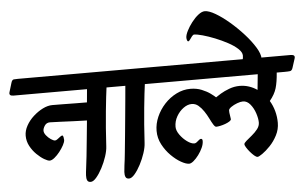

<svg xmlns="http://www.w3.org/2000/svg" viewBox="-115 -993 1777 1108"><g transform="rotate(-5 773.5 -439.0)"><path d="M-55 -534 -39 -587Q-34 -604 -24 -605Q-14 -606 0 -606H595Q623 -606 616 -584L599 -531Q594 -515 583 -513.5Q572 -512 550 -512H505Q502 -491 498 -456Q494 -421 489.5 -376Q485 -331 481 -279.5Q477 -228 474 -174Q473 -149 462 -115.5Q451 -82 434.5 -50.5Q418 -19 400 2Q382 23 367 23Q352 23 347 12Q342 1 343 -17Q344 -35 347 -56Q351 -82 355.5 -127Q360 -172 365.5 -225.5Q371 -279 376 -332Q344 -333 301 -334.5Q258 -336 220 -338Q182 -340 162 -340Q142 -340 131.5 -324Q121 -308 121 -295Q121 -282 132.5 -267.5Q144 -253 159 -243Q174 -233 183 -233Q189 -233 197.5 -239.5Q206 -246 214 -252Q222 -258 226 -258Q231 -258 233 -248.5Q235 -239 235 -232Q235 -220 225 -201.5Q215 -183 200.5 -164.5Q186 -146 170 -133Q154 -120 142 -120Q131 -120 110.5 -132Q90 -144 68 -165.5Q46 -187 31 -215Q16 -243 16 -275Q16 -304 32 -333Q48 -362 74 -385.5Q100 -409 129 -423.5Q158 -438 185 -438Q208 -438 243 -437.5Q278 -437 316.5 -436.5Q355 -436 385 -436L392 -512H-34Q-62 -512 -55 -534Z M496 -534 512 -587Q517 -604 526.5 -605Q536 -606 550 -606H796Q824 -606 817 -584L800 -531Q795 -515 784 -513.5Q773 -512 751 -512H727Q724 -491 720 -456Q716 -421 711.5 -376Q707 -331 703 -279.5Q699 -228 696 -174Q695 -149 684 -115.5Q673 -82 656.5 -50.5Q640 -19 622 2Q604 23 589 23Q574 23 569 12Q564 1 565 -17Q566 -35 569 -56Q573 -82 577.5 -127.5Q582 -173 587.5 -228Q593 -283 598 -338Q603 -393 607.5 -439Q612 -485 614 -512H516Q489 -512 496 -534Z M697 -534 713 -587Q718 -604 728 -605Q738 -606 751 -606H1580Q1608 -606 1601 -584L1584 -531Q1579 -515 1568 -513.5Q1557 -512 1535 -512H1491Q1487 -457 1476.5 -422Q1466 -387 1437 -352Q1454 -324 1463 -291Q1472 -258 1472 -223Q1472 -185 1454.5 -151Q1437 -117 1412.5 -91.5Q1388 -66 1367 -51.5Q1346 -37 1339 -37Q1331 -37 1319.5 -47Q1308 -57 1296.5 -70.5Q1285 -84 1277 -97Q1269 -110 1269 -116Q1269 -123 1283 -135Q1297 -147 1316 -162.5Q1335 -178 1349 -196Q1363 -214 1363 -234Q1363 -257 1353 -287.5Q1343 -318 1324.5 -340.5Q1306 -363 1282 -363Q1268 -363 1248 -355.5Q1228 -348 1213 -337.5Q1198 -327 1198 -318Q1198 -304 1200.5 -291.5Q1203 -279 1204 -267Q1204 -261 1194 -254.5Q1184 -248 1169 -242.5Q1154 -237 1139.5 -234Q1125 -231 1116 -231Q1109 -231 1100 -245.5Q1091 -260 1080.5 -281.5Q1070 -303 1056 -324Q1042 -345 1025 -359.5Q1008 -374 986 -374Q962 -374 938 -356.5Q914 -339 898 -311Q882 -283 882 -251Q882 -229 899.5 -204.5Q917 -180 940.5 -163Q964 -146 982 -146Q991 -146 1003 -157.5Q1015 -169 1022 -169Q1031 -169 1031 -156Q1031 -138 1021.5 -117Q1012 -96 997.5 -76.5Q983 -57 968 -44.5Q953 -32 942 -32Q924 -32 895.5 -48Q867 -64 838.5 -92.5Q810 -121 790.5 -158Q771 -195 771 -237Q771 -278 788.5 -318Q806 -358 836 -390.5Q866 -423 905 -442.5Q944 -462 986 -462Q1022 -462 1051.5 -450Q1081 -438 1101.5 -423Q1122 -408 1130 -400Q1138 -406 1159.5 -419Q1181 -432 1210.5 -443Q1240 -454 1271 -454Q1299 -454 1324.5 -445.5Q1350 -437 1372 -422L1381 -512H718Q690 -512 697 -534Z M1301 -600Q1303 -606 1304 -613.5Q1305 -621 1305 -627Q1305 -646 1283 -666.5Q1261 -687 1226.5 -705.5Q1192 -724 1154.5 -739Q1117 -754 1084.5 -763Q1052 -772 1035 -772Q1029 -772 1022 -763Q1015 -754 1009 -745Q1003 -736 998 -736Q994 -736 991.5 -743Q989 -750 989 -758Q989 -773 1001 -797Q1013 -821 1031.5 -845Q1050 -869 1070.5 -885Q1091 -901 1108 -901Q1132 -901 1169.5 -879Q1207 -857 1248.5 -821.5Q1290 -786 1327 -745Q1364 -704 1387.5 -665.5Q1411 -627 1411 -600Z"/></g></svg>

Font: Alkatra
Style: Regular
Weight: 400
Designer: Suman Bhandary
Version: Version 1.100;gftools[0.9.22]